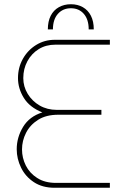

<svg xmlns="http://www.w3.org/2000/svg" viewBox="-20 -887 589 907"><path d="M315 -867Q347 -867 371.5 -853Q396 -839 409.5 -812.5Q423 -786 423 -748H399Q399 -795 376 -821.5Q353 -848 315 -848Q277 -848 253.5 -821.5Q230 -795 230 -748H206Q206 -786 219.5 -812.5Q233 -839 258 -853Q283 -867 315 -867ZM238 0Q180 0 140 -26.5Q100 -53 79.5 -95Q59 -137 59 -182Q59 -238 89 -287.5Q119 -337 180 -356Q120 -380 92.5 -424.5Q65 -469 65 -518Q65 -568 88 -609Q111 -650 150.5 -674.5Q190 -699 239 -699H499V-676H242Q197 -676 163 -655Q129 -634 109.5 -598Q90 -562 90 -518Q90 -478 111 -443.5Q132 -409 167.5 -388.5Q203 -368 248 -368H459V-345H255Q198 -345 160 -321Q122 -297 103 -259.5Q84 -222 84 -181Q84 -141 102 -105Q120 -69 156 -46Q192 -23 245 -23H499V0Z"/></svg>

Font: MuseoModerno Thin
Style: Regular
Weight: 100
Designer: Pablo Cosgaya, Héctor Gatti, Marcela Romero, and the Authors of The MuseoModerno Project.
Foundry: Omnibus-Type Team
Version: Version 1.003